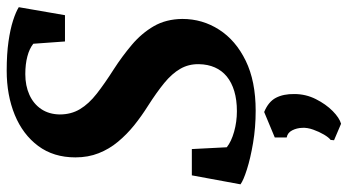

<svg xmlns="http://www.w3.org/2000/svg" viewBox="-258 -534 1064 588"><g transform="rotate(-90 274.0 -240.0)"><path d="M229 11Q177.5 11 130.2 3Q83 -5 49.2 -15.8Q15.5 -26.5 3.5 -35.5L31 -184.5H111.5L117 -77.5Q134.5 -63.5 164.8 -55Q195 -46.5 227.5 -46.5Q262 -46.5 288.8 -54.5Q315.5 -62.5 333.8 -77.5Q352 -92.5 361.5 -114Q371 -135.5 371.5 -163Q372 -194.5 357.2 -220Q342.5 -245.5 313.8 -269Q285 -292.5 243.5 -319Q212.5 -338.5 184.2 -361.2Q156 -384 133.8 -410.8Q111.5 -437.5 98.8 -469.8Q86 -502 86 -541Q86 -608 121 -655Q156 -702 216.2 -726.8Q276.5 -751.5 351.5 -751.5Q402.5 -751.5 440.8 -746Q479 -740.5 505.2 -732Q531.5 -723.5 546 -714.5L521.5 -573H441L434 -670Q419 -682 395.2 -688.2Q371.5 -694.5 341 -694.5Q305.5 -694.5 277.8 -682Q250 -669.5 234 -645.8Q218 -622 217.5 -589Q217.5 -554 233.8 -527Q250 -500 281 -475.8Q312 -451.5 356 -423.5Q395.5 -398 430.8 -368.2Q466 -338.5 487.8 -301Q509.5 -263.5 510 -213.5Q510 -152 477.2 -101Q444.5 -50 382 -19.5Q319.5 11 229 11ZM138.5 251 139.5 240.5Q147 235 155.8 220.2Q164.5 205.5 171 187.2Q177.5 169 176.5 153.5Q176 137 168.8 122.8Q161.5 108.5 147 106V69.5L225 37Q256.5 50 268.5 73Q280.5 96 280 129.5Q280 164.5 264.5 195.2Q249 226 228 246.8Q207 267.5 189 272.5Z"/></g></svg>

Font: Merriweather Light 18pt
Style: Bold Italic
Weight: 700
Italic angle: -7.8°
Version: Version 2.101